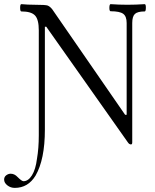

<svg xmlns="http://www.w3.org/2000/svg" viewBox="-56 -686 746 925"><path d="M15.1 219.2Q-4.9 219.2 -20.5 207Q-36.1 194.8 -36.1 179.2Q-36.1 166 -25.9 158.4Q-15.6 150.9 -4.9 150.9Q14.2 150.9 28.8 167Q48.8 187 57.1 187Q80.1 187 97.9 158.7Q115.7 130.4 122.1 79.1Q130.9 28.8 130.9 -34.2V-540Q130.9 -591.8 112.8 -611.3Q94.7 -630.9 46.9 -630.9Q41 -630.9 41 -648.4Q41 -666 46.9 -666Q78.1 -663.1 109.9 -663.1Q164.1 -663.1 173.8 -659.2Q185.5 -654.3 195.8 -641.1L546.9 -132.8H554.2V-575.2Q554.2 -607.4 537.4 -619.6Q520.5 -631.8 477.1 -631.8Q470.7 -631.8 470.9 -648.9Q471.2 -666 477.1 -666Q517.1 -663.1 558.1 -663.1Q597.7 -663.1 641.1 -666Q647 -666 646.7 -648.4Q646.5 -630.9 641.1 -630.9Q606.9 -630.9 594 -618.9Q581.1 -606.9 581.1 -575.2V0Q581.1 9.8 575.2 9.8Q566.4 9.8 560.1 0L167 -557.1H160.2V-61Q160.2 82.5 115.2 160.2Q79.1 219.2 15.1 219.2Z"/></svg>

Font: Junicode SmCond Light
Style: Regular
Weight: 300
Width: 4
Designer: Peter S. Baker
Version: Version 2.206